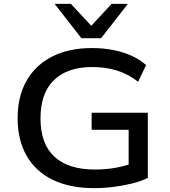

<svg xmlns="http://www.w3.org/2000/svg" viewBox="-20 -962 876 991"><path d="M465 9Q341 9 253 -33.5Q165 -76 118 -157Q71 -238 71 -352Q71 -465 117.5 -546Q164 -627 250 -670.5Q336 -714 455 -714Q512 -714 563.5 -704Q615 -694 658.5 -674.5Q702 -655 734 -626L693 -540Q641 -580 583.5 -598Q526 -616 456 -616Q328 -616 258.5 -548.5Q189 -481 189 -351Q189 -220 260.5 -153.5Q332 -87 470 -87Q524 -87 573.5 -95.5Q623 -104 668 -121L644 -77V-292H453V-380H743V-44Q710 -27 664 -15.5Q618 -4 567 2.5Q516 9 465 9ZM400 -765 262 -942H346L451 -829L556 -942H640L502 -765Z"/></svg>

Font: Nunito Sans 10pt SemiExpanded SemiBold
Style: Regular
Weight: 600
Width: 6
Designer: Vernon Adams
Foundry: Vernon Adams
Version: Version 3.101;gftools[0.9.27]